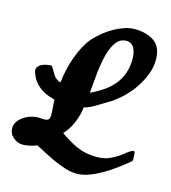

<svg xmlns="http://www.w3.org/2000/svg" viewBox="-116 -834 826 927"><g transform="rotate(15 297.0 -370.5)"><path d="M443 -744Q503 -744 541.5 -717.5Q580 -691 580 -626Q580 -588 565 -550.5Q550 -513 526 -478.5Q502 -444 471 -416Q440 -388 409 -370Q387 -357 358.5 -339.5Q330 -322 303 -315Q298 -274 281.5 -235.5Q265 -197 239 -170Q283 -138 326 -119Q369 -100 424 -100Q459 -100 484 -110.5Q509 -121 528 -134Q547 -147 561.5 -159Q576 -171 591 -175Q596 -172 597 -166Q598 -160 598 -152Q598 -144 598.5 -139.5Q599 -135 598.5 -132Q598 -129 595.5 -125.5Q593 -122 587 -117Q564 -99 536 -78Q508 -57 477 -39Q446 -21 414 -9Q382 3 352 3Q324 3 294 -6.5Q264 -16 235.5 -29Q207 -42 181 -56Q155 -70 134 -80Q111 -71 93 -68Q75 -65 64 -65Q38 -65 16.5 -83.5Q-5 -102 -5 -130Q-5 -145 2.5 -158Q10 -171 21 -180.5Q32 -190 46 -197Q60 -204 73 -207Q89 -212 104 -211Q119 -210 136 -210Q151 -210 156 -218Q161 -226 161 -240Q161 -254 159 -273Q157 -292 157 -314Q145 -318 128 -323.5Q111 -329 93 -340Q75 -351 58.5 -369.5Q42 -388 32 -418Q30 -424 30 -428Q30 -440 37.5 -448.5Q45 -457 56.5 -461.5Q68 -466 80.5 -468Q93 -470 102 -470Q114 -449 126.5 -429.5Q139 -410 163 -402Q166 -432 173.5 -466Q181 -500 193 -533Q205 -566 221 -595.5Q237 -625 258 -647Q274 -664 296 -681.5Q318 -699 342.5 -713Q367 -727 393 -735.5Q419 -744 443 -744ZM313 -391Q349 -408 378 -428Q407 -448 427.5 -473.5Q448 -499 459 -531Q470 -563 470 -604Q470 -616 467.5 -629.5Q465 -643 459.5 -654Q454 -665 444 -672Q434 -679 419 -679Q394 -679 377.5 -662.5Q361 -646 350 -619Q339 -592 332.5 -559.5Q326 -527 322.5 -495Q319 -463 317 -435Q315 -407 313 -391Z"/></g></svg>

Font: Praegefest
Style: Regular
Weight: 600
Designer: Peter Wiegel nach alter Vorlage
Foundry: Peter Wiegel
Version: Version 1.000